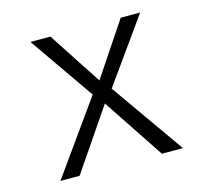

<svg xmlns="http://www.w3.org/2000/svg" viewBox="-84 -633 782 728"><g transform="rotate(-15 307.5 -269.0)"><path d="M306.2 -240 142.6 0H67.2L270.3 -284.6L93.8 -538.5H172.3L308.7 -329.7L448.2 -538.5H524.6L345.6 -287.7L548.2 0H465.6Z"/></g></svg>

Font: Fira Code Fixed Light
Style: Regular
Weight: 300
Monospace: yes
Designer: Carrois Corporate, Edenspiekermann AG, Nikita Prokopov
Foundry: Carrois Corporate, Edenspiekermann AG, Nikita Prokopov
Version: Version 5.002